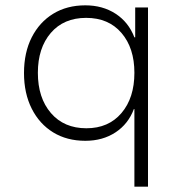

<svg xmlns="http://www.w3.org/2000/svg" viewBox="-20 -520 677 720"><path d="M484 180V-111H482Q461 -55 413 -23.5Q365 8 300 8Q231 8 179.5 -23.5Q128 -55 99 -112.5Q70 -170 70 -246Q70 -323 99 -380Q128 -437 179.5 -468.5Q231 -500 300 -500Q365 -500 413.5 -468.5Q462 -437 484 -380H487V-492H535V180ZM304 -39Q387 -39 435.5 -96Q484 -153 484 -247Q484 -340 435.5 -396.5Q387 -453 303 -453Q219 -453 170.5 -396.5Q122 -340 122 -247Q122 -153 171 -96Q220 -39 304 -39Z"/></svg>

Font: Nunito Sans 7pt ExtraLight
Style: Regular
Weight: 250
Designer: Vernon Adams
Foundry: Vernon Adams
Version: Version 3.101;gftools[0.9.27]